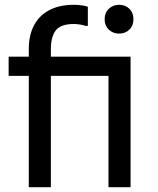

<svg xmlns="http://www.w3.org/2000/svg" viewBox="-20 -780 658 800"><path d="M432 0V-544H524V0ZM476 -640Q451 -640 433.5 -656.5Q416 -673 416 -700Q416 -727 433.5 -743.5Q451 -760 476 -760Q502 -760 519 -743.5Q536 -727 536 -700Q536 -673 519 -656.5Q502 -640 476 -640ZM100 0V-576Q100 -632 121 -673Q142 -714 184 -737Q226 -760 288 -760Q300 -760 315.5 -758.5Q331 -757 346 -752V-672H338Q311 -680 288 -680Q233 -680 212.5 -653.5Q192 -627 192 -576V0ZM16 -464V-544H472V-464Z"/></svg>

Font: Kufam
Style: Regular
Weight: 400
Designer: Wael Morcos, Artur Schmal
Foundry: Original Type
Version: Version 1.301; ttfautohint (v1.8.3)